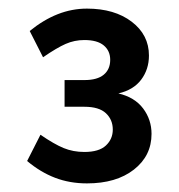

<svg xmlns="http://www.w3.org/2000/svg" viewBox="-20 -828 416 446"><path d="M182 -402Q142 -402 108 -415Q74 -428 43 -454L74 -515Q106 -493 128 -484Q150 -475 176 -475Q210 -475 226 -490Q242 -505 242 -527Q242 -550 226 -565Q210 -580 176 -580H130V-642H176Q206 -642 221 -654.5Q236 -667 236 -689Q236 -710 221 -722.5Q206 -735 176 -735Q153 -735 132.5 -726Q112 -717 80 -695L49 -756Q81 -782 114 -795Q147 -808 182 -808Q246 -808 286 -777.5Q326 -747 326 -699Q326 -667 308 -643Q290 -619 255 -611Q293 -602 312.5 -576Q332 -550 332 -517Q332 -466 291 -434Q250 -402 182 -402Z"/></svg>

Font: Gantari SemiBold
Style: Regular
Weight: 600
Designer: Anugrah Pasau
Foundry: Lafontype
Version: Version 1.000; ttfautohint (v1.8.3)